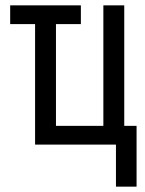

<svg xmlns="http://www.w3.org/2000/svg" viewBox="-20 -540 540 717"><path d="M413 157V0H111V-450H18V-520H282V-450H189V-70H366V-520H444V-70H490V157Z"/></svg>

Font: Iosevka Term
Style: Regular
Weight: 400
Monospace: yes
Designer: Belleve Invis
Foundry: Belleve Invis
Version: Version 30.0.1